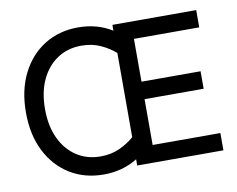

<svg xmlns="http://www.w3.org/2000/svg" viewBox="-79 -822 1161 941"><g transform="rotate(-10 501.5 -351.0)"><path d="M365 15Q270 15 197 -30Q124 -75 82.5 -157Q41 -239 41 -350Q41 -461 82.5 -543.5Q124 -626 197 -671.5Q270 -717 365 -717Q459 -717 533 -671V-700H950V-614H625V-401H919V-314H625V-86H962V0H533V-31Q459 15 365 15ZM533 -141V-560Q504 -586 461.5 -606Q419 -626 365 -626Q297 -626 245.5 -592Q194 -558 165 -496.5Q136 -435 136 -350Q136 -266 165 -204.5Q194 -143 245.5 -109Q297 -75 365 -75Q419 -75 461.5 -95Q504 -115 533 -141Z"/></g></svg>

Font: Zen Kaku Gothic New Medium
Style: Regular
Weight: 500
Designer: Yoshimichi Ohira
Foundry: Positype
Version: Version 1.002